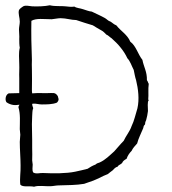

<svg xmlns="http://www.w3.org/2000/svg" viewBox="-20 -714 654 728"><path d="M57 -14C66 -3 93 -10 109 -6C128 -12 149 -7 172 -8C181 -8 192 -11 202 -11C238 -12 270 -12 299 -17C320 -24 340 -31 356 -39C368 -45 378 -50 389 -54C394 -59 401 -63 407 -68C412 -73 417 -80 426 -82C429 -89 438 -90 443 -96C446 -104 453 -108 460 -112C464 -124 471 -134 479 -142C484 -153 492 -161 500 -170C505 -190 515 -208 523 -228L525 -236C526 -239 529 -240 530 -243C530 -245 531 -248 531 -251C532 -255 534 -257 534 -258C537 -269 540 -282 541 -293C541 -305 538 -329 544 -334C545 -335 542 -336 542 -336C544 -356 541 -375 544 -396C544 -398 542 -398 542 -400C541 -404 539 -407 537 -410C538 -442 525 -460 520 -487C503 -508 496 -540 474 -556C463 -583 438 -596 421 -618C412 -621 406 -628 399 -632C389 -635 385 -642 377 -646C361 -655 344 -662 328 -670C316 -671 306 -676 295 -679C284 -683 271 -683 262 -689C250 -687 238 -689 228 -690C212 -692 189 -689 169 -694C150 -690 124 -689 102 -690C89 -691 78 -695 68 -690C62 -686 56 -682 52 -676C48 -662 55 -648 55 -632C55 -622 52 -612 52 -602C52 -590 54 -578 53 -566C53 -555 53 -543 55 -533C50 -513 53 -492 53 -471C54 -453 52 -435 53 -418V-361C39 -361 26 -360 13 -360C-1 -354 -1 -332 5 -326C12 -321 22 -317 31 -316C38 -315 46 -316 54 -317C52 -314 50 -311 50 -307C58 -281 55 -252 55 -224C55 -217 57 -210 57 -203C57 -194 55 -186 55 -176C55 -147 58 -116 58 -87C59 -62 54 -38 57 -14ZM143 -58C132 -59 118 -53 106 -60C101 -69 104 -80 104 -90C104 -95 102 -100 102 -106C102 -119 103 -136 102 -153V-183C102 -203 101 -223 101 -243C101 -253 102 -264 102 -274C103 -284 102 -295 106 -304C104 -309 102 -315 102 -320C103 -320 104 -321 105 -321C116 -322 127 -318 138 -318C156 -318 180 -318 196 -325C207 -337 200 -342 199 -350C196 -354 193 -359 185 -361C170 -362 155 -360 139 -361H119C113 -361 107 -360 102 -360C101 -365 101 -370 101 -375C101 -400 102 -425 101 -451C100 -463 101 -475 101 -487C99 -537 98 -588 99 -635C118 -646 147 -641 176 -641C188 -642 199 -645 210 -645C231 -645 250 -638 269 -638C290 -631 311 -624 332 -618C342 -611 354 -605 364 -599C372 -595 377 -589 383 -583C391 -580 396 -573 403 -569C415 -558 427 -547 437 -534C447 -522 456 -508 463 -493C474 -482 479 -464 487 -449C490 -435 492 -422 496 -410C504 -377 509 -338 501 -303C494 -281 489 -256 479 -236C472 -215 458 -200 449 -180C436 -167 425 -153 413 -140C396 -125 380 -108 358 -98C351 -96 346 -94 342 -90C331 -86 321 -80 312 -74C298 -70 282 -67 265 -63C231 -56 184 -56 143 -58Z"/></svg>

Font: FuturaRener
Style: Light
Weight: 300
Designer: BSozoo
Foundry: BSozoo
Version: Version 1.0